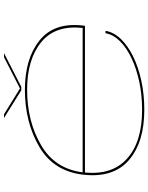

<svg xmlns="http://www.w3.org/2000/svg" viewBox="89 -822 738 956"><g transform="rotate(-90 458.0 -344.0)"><path d="M389 5.5Q228 5.5 139 -71Q50 -147.5 66 -296.5Q82 -445 204.5 -517Q327 -589 489 -589Q643.5 -589 734.2 -516.5Q825 -444 809 -302Q808 -293 807.5 -290H77Q64 -154.5 145.5 -81Q228.5 -5.5 388.5 -5.5Q461.5 -5.5 527.2 -19.2Q593 -33 645.5 -57.8Q698 -82.5 731 -115.8Q764 -149 770.5 -187.5H782.5Q775.5 -146.5 742 -111.5Q708.5 -76.5 655 -50.2Q601.5 -24 533.5 -9.2Q465.5 5.5 389 5.5ZM78 -301.5H797Q811.5 -437.5 727 -507Q641 -578 489.5 -578Q332 -578 212.5 -508Q95.5 -439.5 78 -301.5ZM486.5 -607 348.5 -693H367L495.5 -613.5L651 -693H671.5L503.5 -607Z"/></g></svg>

Font: Anybody UltraExpanded Thin
Style: Italic
Weight: 100
Width: 9
Italic angle: -10°
Designer: Tyler Finck
Foundry: Etcetera Type Company
Version: Version 1.010; ttfautohint (v1.8.3) -l 8 -r 50 -G 200 -x 14 